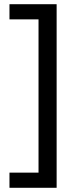

<svg xmlns="http://www.w3.org/2000/svg" viewBox="-20 -734 369 912"><path d="M25 86H163V-642H25V-714H249V158H25Z"/></svg>

Font: Noto Sans Zanabazar Square
Style: Regular
Weight: 400
Version: Version 2.005; ttfautohint (v1.8.4.7-5d5b)